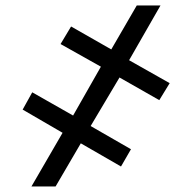

<svg xmlns="http://www.w3.org/2000/svg" viewBox="-20 -675 695 695"><path d="M412.6 -394.5 308.1 -218.8 454.1 -134.8 418 -72.3 272.5 -156.2 181.2 0H93.8L206.5 -194.3L62 -278.3L96.7 -340.8L244.6 -256.8L345.2 -433.6L199.2 -515.6L237.3 -579.1L382.8 -496.1L475.1 -655.3H561L447.3 -457L594.2 -374L556.6 -312.5Z"/></svg>

Font: Inter 24pt
Style: Bold
Weight: 700
Designer: Rasmus Andersson
Foundry: rsms
Version: Version 4.001;git-66647c0bb